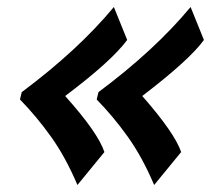

<svg xmlns="http://www.w3.org/2000/svg" viewBox="-20 -536 602 548"><path d="M37 -252 42 -273Q203 -393 305 -516L343 -422Q299 -362 166 -262Q260 -157 278 -102L201 -8Q167 -88 125.5 -146Q84 -204 37 -252ZM256 -252 261 -273Q422 -393 524 -516L562 -422Q522 -366 386 -262Q479 -156 497 -102L420 -8Q386 -88 344.5 -146Q303 -204 256 -252Z"/></svg>

Font: Trirong
Style: Bold Italic
Weight: 700
Italic angle: -12°
Designer: Katatrad Team
Foundry: CadsonDemak
Version: Version 1.001